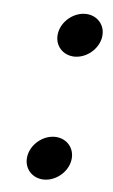

<svg xmlns="http://www.w3.org/2000/svg" viewBox="-40 -469 290 494"><g transform="rotate(5 105.0 -222.0)"><path d="M92 -5C123 -5 153 -30 158 -61C163 -92 141 -117 110 -117C79 -117 49 -92 44 -61C39 -30 61 -5 92 -5ZM143 -327C174 -327 204 -352 209 -383C214 -414 192 -439 161 -439C130 -439 100 -414 95 -383C90 -352 112 -327 143 -327Z"/></g></svg>

Font: Charger Pro
Style: LitNarObl
Weight: 300
Designer: Jasper
Foundry: Cannot Into Space Fonts
Version: Version 1.09